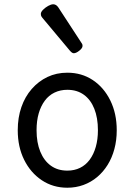

<svg xmlns="http://www.w3.org/2000/svg" viewBox="-20 -859 629 898"><path d="M295 19Q228 19 175.5 -16Q123 -51 93 -111.5Q63 -172 63 -250Q63 -309 80 -358Q97 -407 128.5 -443Q160 -479 202 -499Q244 -519 295 -519Q362 -519 414 -484.5Q466 -450 496 -389Q526 -328 526 -250Q526 -203 515 -162Q504 -121 483.5 -88Q463 -55 434.5 -31Q406 -7 370.5 6Q335 19 295 19ZM295 -61Q328 -61 354.5 -74Q381 -87 399.5 -112Q418 -137 428 -172Q438 -207 438 -250Q438 -308 421 -350.5Q404 -393 372 -416Q340 -439 295 -439Q262 -439 235 -426Q208 -413 189.5 -388Q171 -363 161 -328.5Q151 -294 151 -250Q151 -192 168.5 -149.5Q186 -107 218 -84Q250 -61 295 -61ZM325 -610Q321 -610 316.5 -613Q312 -616 306 -623L183 -770Q176 -778 173.5 -782.5Q171 -787 171 -794Q171 -803 181.5 -813.5Q192 -824 205.5 -831.5Q219 -839 229 -839Q243 -839 253 -824L360 -660Q365 -653 365.5 -650Q366 -647 366 -644Q366 -634 351 -622Q336 -610 325 -610Z"/></svg>

Font: Playwrite BR
Style: Regular
Weight: 400
Designer: Veronika Burian, José Scaglione
Foundry: TypeTogether
Version: Version 1.002